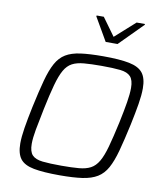

<svg xmlns="http://www.w3.org/2000/svg" viewBox="-98 -996 926 1083"><g transform="rotate(10 365.0 -454.0)"><path d="M318 8Q224 8 169 -2.5Q114 -13 91 -43Q68 -73 68 -131Q68 -168 76.5 -221Q85 -274 100 -345Q120 -438 137 -501Q154 -564 175.5 -603Q197 -642 230 -662Q263 -682 314.5 -689Q366 -696 444 -696Q538 -696 593 -685Q648 -674 671.5 -644Q695 -614 695 -556Q695 -517 686.5 -465.5Q678 -414 663 -343Q643 -251 626 -188.5Q609 -126 587.5 -87Q566 -48 532.5 -27.5Q499 -7 447.5 0.5Q396 8 318 8ZM318 -47Q378 -47 418 -50.5Q458 -54 484.5 -68Q511 -82 529.5 -113.5Q548 -145 563.5 -201Q579 -257 598 -344Q613 -415 621 -464Q629 -513 629 -547Q629 -592 610.5 -612Q592 -632 551.5 -636.5Q511 -641 444 -641Q384 -641 343.5 -637.5Q303 -634 276.5 -620Q250 -606 232 -574.5Q214 -543 198.5 -487Q183 -431 165 -344Q150 -272 141 -222.5Q132 -173 132 -140Q132 -95 150.5 -75.5Q169 -56 210 -51.5Q251 -47 318 -47ZM443 -778 366 -911 367 -916H408L482 -814L596 -916H644L643 -911L511 -778Z"/></g></svg>

Font: Saira Light
Style: Italic
Weight: 300
Italic angle: -12°
Designer: Hector Gatti with collaboration of the Omnibus-Type team
Foundry: Omnibus-Type
Version: Version 1.100; ttfautohint (v1.8.3)